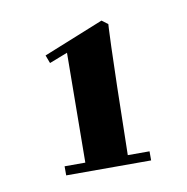

<svg xmlns="http://www.w3.org/2000/svg" viewBox="-46 -723 365 374"><g transform="rotate(-10 136.5 -535.5)"><path d="M64 -614 100 -628 98 -411H57V-393H225V-411H182C186 -636 189 -669 189 -669L177 -678L58 -630Z"/></g></svg>

Font: Purple Purse
Style: Regular
Weight: 400
Designer: Astigmatic (AOETI)
Foundry: Astigmatic (AOETI)
Version: Version 1.000